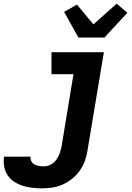

<svg xmlns="http://www.w3.org/2000/svg" viewBox="-101 -805 721 1048"><path d="M129 223Q102 223 75 220Q48 217 23 209Q-2 201 -23.5 187Q-45 173 -59 152Q-73 131 -78 105Q-83 79 -79 51V50H66Q64 64 70.5 75.5Q77 87 88 93Q99 99 112.5 101Q126 103 139 103Q158 103 176 93.5Q194 84 206 67.5Q218 51 224.5 32.5Q231 14 235 -5L300 -400H180V-520H466L377 14Q373 43 363 71Q353 99 336 124Q319 149 294.5 169Q270 189 242.5 201.5Q215 214 186 218.5Q157 223 129 223ZM327 -600 249 -740 319 -780 409 -672 536 -785 594 -735 469 -600Z"/></svg>

Font: Iosevka Heavy Extended
Style: Italic
Weight: 900
Width: 7
Italic angle: -9°
Monospace: yes
Designer: Belleve Invis
Foundry: Belleve Invis
Version: Version 32.5.0; ttfautohint (v1.8.4)